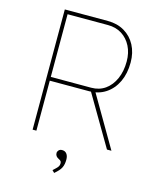

<svg xmlns="http://www.w3.org/2000/svg" viewBox="-131 -788 871 1080"><g transform="rotate(15 304.5 -248.0)"><path d="M110 0V-700H361Q416 -700 457.5 -675.5Q499 -651 522 -607.5Q545 -564 545 -507Q545 -443 522 -394.5Q499 -346 457.5 -318.5Q416 -291 361 -291H132V0ZM543 0 368 -298 391 -305 569 0ZM132 -313H367Q414 -313 448.5 -337.5Q483 -362 502.5 -406Q522 -450 522 -507Q522 -557 502.5 -595.5Q483 -634 448.5 -656Q414 -678 367 -678H132ZM277 191Q284 184 292 177Q300 170 305.5 162Q311 154 311 144Q311 136 308 131Q305 126 294 121Q284 116 279 109Q274 102 274 92Q274 83 281 75.5Q288 68 301 68Q318 68 327.5 80.5Q337 93 337 114Q337 127 335 138.5Q333 150 328 160.5Q323 171 313.5 181.5Q304 192 290 204Z"/></g></svg>

Font: Mach Thin
Style: Regular
Weight: 250
Version: Version 1.002